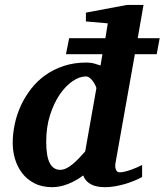

<svg xmlns="http://www.w3.org/2000/svg" viewBox="-20 -757 676 789"><path d="M376 -394Q376.5 -396 373 -403.8Q369.6 -411.6 363.8 -420.4Q357.9 -429.2 349.9 -436Q341.8 -442.9 333 -442.9Q306.6 -442.9 278.1 -423.3Q249.5 -403.8 225.3 -368.4Q201.2 -333 185.5 -283.7Q169.9 -234.4 169.9 -174.8Q169.9 -114.3 184.6 -86.7Q199.2 -59.1 227.1 -59.1Q239.7 -59.1 252.7 -65.4Q265.6 -71.8 278.6 -82.5Q291.5 -93.3 304.4 -106.7Q317.4 -120.1 330.1 -134.8ZM624 -534.2H534.2L455.1 -89.8Q452.6 -77.6 453.9 -69.6Q455.1 -61.5 457.8 -56.9Q460.4 -52.2 464.4 -50.5Q468.3 -48.8 471.2 -48.8Q481.4 -48.8 494.1 -52Q506.8 -55.2 519.8 -59.8Q532.7 -64.5 544.2 -69.6Q555.7 -74.7 564 -79.1V-29.8Q551.3 -22.5 533.2 -14.9Q515.1 -7.3 494.6 -1.2Q474.1 4.9 452.9 8.5Q431.6 12.2 412.1 12.2Q374 12.2 352.1 -0.5Q330.1 -13.2 321.8 -36.1Q308.6 -25.9 293.2 -17.1Q277.8 -8.3 261.5 -1.7Q245.1 4.9 228.5 8.5Q211.9 12.2 195.8 12.2Q152.3 12.2 121.3 -3.9Q90.3 -20 70.6 -46.1Q50.8 -72.3 41.5 -104.5Q32.2 -136.7 32.2 -168.9Q32.2 -207 40.5 -246.6Q48.8 -286.1 65.7 -322.8Q82.5 -359.4 107.7 -391.8Q132.8 -424.3 166.5 -448.2Q200.2 -472.2 242.4 -486.1Q284.7 -500 335 -500Q353.5 -500 368.4 -495.6Q383.3 -491.2 393.1 -487.8L400.9 -534.2H251L264.2 -600.1H413.1L422.9 -661.1L333 -668.9V-705.1L502 -736.8H569.8L545.9 -600.1H636.2Z"/></svg>

Font: Charis SIL Afr
Style: Bold Italic
Weight: 700
Italic angle: -11°
Foundry: SIL International
Version: Version 5.000